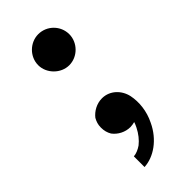

<svg xmlns="http://www.w3.org/2000/svg" viewBox="-236 -621 839 839"><g transform="rotate(-45 183.5 -201.5)"><path d="M196 -379C249 -379 292 -424 292 -475C292 -528 249 -571 196 -571C145 -571 100 -528 100 -475C100 -424 145 -379 196 -379ZM101 -88V-90C101 -107 106 -122 114 -136C132 -159 162 -176 194 -176H197C243 -175 280 -140 290 -94C299 -50 294 2 270 50C237 121 174 165 114 168V102C129 101 146 94 162 83C181 68 198 47 211 21C215 12 219 5 221 -3C213 -1 203 1 194 1C162 1 132 -15 114 -39C105 -54 101 -70 101 -88Z"/></g></svg>

Font: Mluvka SemiBold
Style: Regular
Weight: 600
Designer: Modified by Jiří Krblich, Original typeface by Gumpita Rahayu
Foundry: Gumpita Rahayu & Jiří Krblich
Version: Version 2.000;Glyphs 3.1.1 (3134)